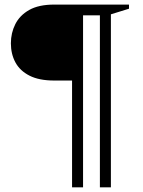

<svg xmlns="http://www.w3.org/2000/svg" viewBox="-20 -690 626 838"><path d="M330.5 -670V-338.5H216.5Q150.5 -338.5 108.8 -359.8Q67 -381 47.2 -417.8Q27.5 -454.5 27.5 -501Q27.5 -546 46.8 -584.5Q66 -623 107.5 -646.5Q149 -670 216.5 -670ZM342.5 127.5H294.5V-670H428V-623H342.5ZM464 127.5H416V-670H543V-652L464 -627.5Z"/></svg>

Font: Newsreader Text
Style: Regular
Weight: 400
Designer: Hugues Gentile
Foundry: Production Type
Version: Version 1.001